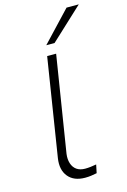

<svg xmlns="http://www.w3.org/2000/svg" viewBox="-140 -1003 710 1075"><g transform="rotate(-15 215.5 -465.5)"><path d="M215 8Q150 8 117.5 -31.5Q85 -71 95 -137L185 -705H237L148 -148Q144 -117 152 -92.5Q160 -68 179 -54.5Q198 -41 228 -41Q243 -41 260 -43Q277 -45 293 -48L283 0Q267 3 251 5.5Q235 8 215 8ZM196 -765 360 -939H431L244 -765Z"/></g></svg>

Font: Nunito Sans 7pt SemiExpanded ExtraLight
Style: Italic
Weight: 250
Width: 6
Italic angle: -9°
Designer: Vernon Adams
Foundry: Vernon Adams
Version: Version 3.101;gftools[0.9.27]